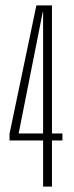

<svg xmlns="http://www.w3.org/2000/svg" viewBox="-20 -695 277 715"><path d="M140.5 0V-172H15.5V-197L115.5 -675H173.5V-198H212.5V-172H173.5V0ZM49.5 -198H140.5V-649.5H139Z"/></svg>

Font: Anybody Condensed ExtraLight
Style: Regular
Weight: 200
Width: 3
Designer: Tyler Finck
Foundry: Etcetera Type Company
Version: Version 1.010; ttfautohint (v1.8.3) -l 8 -r 50 -G 200 -x 14 